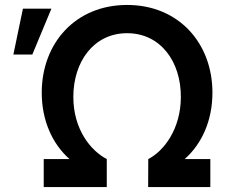

<svg xmlns="http://www.w3.org/2000/svg" viewBox="-20 -755 911 775"><path d="M411 0V-113C348 -145.5 276 -231 276 -364C276 -505.5 358 -621 493 -621C628.5 -621 711 -505.5 710 -362.5C709.5 -234.5 642 -145.5 578.5 -113L578 0H829V-113H725.5C795.5 -175 837.5 -269.5 837.5 -381C837.5 -580.5 701.5 -735 493 -735C284.5 -735 148.5 -580.5 148.5 -381C148.5 -269.5 190.5 -175 260.5 -113H156.5V0ZM72.5 -720H187.5L110.5 -535H34Z"/></svg>

Font: Hauora
Style: Bold
Weight: 700
Designer: Wayne Shih
Foundry: WCYS
Version: Version 1.001;hotconv 1.0.109;makeotfexe 2.5.65596